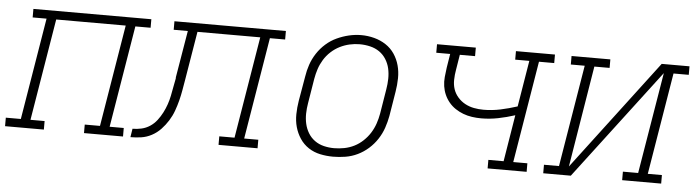

<svg xmlns="http://www.w3.org/2000/svg" viewBox="-55 -693 3095 853"><g transform="rotate(5 1492.5 -266.5)"><path d="M-15 0V-38H52L127 -492H65V-530H591V-492H523L448 -38H511V0H337V-38H405L480 -492H170L95 -38H158V0Z M544 0 550 -38Q570 -38 590 -42.5Q610 -47 627.5 -58.5Q645 -70 658 -87Q671 -104 680.5 -122.5Q690 -141 696.5 -160Q703 -179 707 -198.5Q711 -218 714.5 -238Q718 -258 722 -277Q722 -277 722 -277.5Q722 -278 722 -278V-280Q722 -280 722 -281Q722 -282 722 -283L757 -492H694V-530H1191V-492H1123L1048 -38H1111V0H937V-38H1005L1080 -492H800L764 -275Q760 -252 756 -228.5Q752 -205 746 -181.5Q740 -158 731.5 -134.5Q723 -111 709.5 -89.5Q696 -68 678.5 -49.5Q661 -31 638.5 -19Q616 -7 592 -3.5Q568 0 544 0Z M1448 8Q1419 8 1390.5 2Q1362 -4 1338.5 -19.5Q1315 -35 1299.5 -58.5Q1284 -82 1276.5 -109Q1269 -136 1269.5 -166Q1270 -196 1275 -226L1294 -336Q1298 -363 1307 -389.5Q1316 -416 1332 -440.5Q1348 -465 1370 -484.5Q1392 -504 1418 -516Q1444 -528 1471.5 -534.5Q1499 -541 1527 -541Q1556 -541 1584.5 -533.5Q1613 -526 1636.5 -510.5Q1660 -495 1675.5 -472Q1691 -449 1698.5 -421.5Q1706 -394 1705.5 -364Q1705 -334 1700 -304L1682 -194Q1677 -167 1668 -140.5Q1659 -114 1643 -89.5Q1627 -65 1605 -45.5Q1583 -26 1557 -13.5Q1531 -1 1503 3.5Q1475 8 1448 8ZM1449 -30Q1472 -30 1495 -34.5Q1518 -39 1539 -49.5Q1560 -60 1578 -77Q1596 -94 1608.5 -114Q1621 -134 1628.5 -156Q1636 -178 1640 -201L1658 -311Q1662 -334 1662.5 -358Q1663 -382 1658 -404Q1653 -426 1641 -445Q1629 -464 1611 -476.5Q1593 -489 1570 -494.5Q1547 -500 1523 -500Q1501 -500 1478.5 -495Q1456 -490 1435 -479.5Q1414 -469 1396 -452.5Q1378 -436 1365.5 -415.5Q1353 -395 1346 -373.5Q1339 -352 1335 -329L1317 -219Q1313 -196 1312.5 -172.5Q1312 -149 1317 -127Q1322 -105 1333.5 -86Q1345 -67 1363 -54Q1381 -41 1403.5 -35.5Q1426 -30 1449 -30Z M2137 0V-38H2205L2239 -246Q2202 -234 2164.5 -226.5Q2127 -219 2089 -219Q2068 -219 2047.5 -222Q2027 -225 2008.5 -232Q1990 -239 1973.5 -250Q1957 -261 1944.5 -276Q1932 -291 1924 -309Q1916 -327 1913 -347Q1910 -367 1912 -388Q1914 -409 1917 -430L1927 -492H1865V-530H2038V-492H1970L1959 -424Q1955 -402 1954.5 -379.5Q1954 -357 1960.5 -337.5Q1967 -318 1981 -302Q1995 -286 2013.5 -276Q2032 -266 2053 -262Q2074 -258 2096 -258Q2134 -258 2171.5 -266Q2209 -274 2246 -286L2280 -492H2217V-530H2391V-492H2323L2248 -38H2311V0Z M2385 0V-38H2452L2527 -492H2465V-530H2638V-492H2570L2496 -40L2867 -530H2991V-492H2923L2848 -38H2911V0H2737V-38H2805L2880 -490L2508 0Z"/></g></svg>

Font: Iosevka Curly Slab XLtExObl
Style: Regular
Weight: 200
Width: 7
Italic angle: -9°
Monospace: yes
Designer: Belleve Invis
Foundry: Belleve Invis
Version: Version 11.0.0; ttfautohint (v1.8.3)